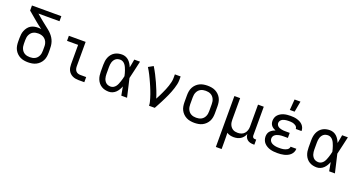

<svg xmlns="http://www.w3.org/2000/svg" viewBox="-47 -1572 4894 2604"><g transform="rotate(20 2400.0 -270.0)"><path d="M300 8Q271 8 241.5 3Q212 -2 186 -15Q160 -28 138.5 -49Q117 -70 103.5 -96Q90 -122 85 -151.5Q80 -181 80 -210V-263Q80 -291 83.5 -318Q87 -345 97.5 -370.5Q108 -396 124.5 -418Q141 -440 164 -454.5Q187 -469 214 -475Q241 -481 268 -481Q280 -481 292 -480Q304 -479 315 -477Q289 -496 264 -515.5Q239 -535 214 -556L88 -662V-735H512V-662H208L267 -612Q290 -593 312.5 -575Q335 -557 358 -539Q381 -521 404 -502.5Q427 -484 446.5 -463Q466 -442 481.5 -417Q497 -392 506 -364Q515 -336 517.5 -307Q520 -278 520 -249V-210Q520 -181 515 -151.5Q510 -122 496.5 -96Q483 -70 461.5 -49Q440 -28 414 -15Q388 -2 358.5 3Q329 8 300 8ZM300 -66Q319 -66 337.5 -69.5Q356 -73 373 -82Q390 -91 402.5 -105Q415 -119 423 -136.5Q431 -154 434 -172.5Q437 -191 437 -210V-249Q437 -259 437 -270Q437 -281 436 -292Q433 -317 422 -339.5Q411 -362 392 -378Q373 -394 349 -401Q325 -408 300 -408Q281 -408 262.5 -404.5Q244 -401 227 -392Q210 -383 197.5 -368.5Q185 -354 177 -337Q169 -320 166 -301Q163 -282 163 -263V-210Q163 -191 166 -172.5Q169 -154 177 -136.5Q185 -119 197.5 -105Q210 -91 227 -82Q244 -73 262.5 -69.5Q281 -66 300 -66Z M1111 0H1027Q1005 0 982.5 -4Q960 -8 939.5 -18Q919 -28 902.5 -44Q886 -60 876 -80.5Q866 -101 862.5 -123.5Q859 -146 859 -169V-447H699V-520H941V-169Q941 -150 945.5 -132Q950 -114 962 -100Q974 -86 991.5 -80Q1009 -74 1027 -74H1111Z M1466 8Q1438 8 1411 2Q1384 -4 1360 -18.5Q1336 -33 1318.5 -54.5Q1301 -76 1290.5 -101.5Q1280 -127 1276 -154.5Q1272 -182 1272 -210V-310Q1272 -338 1276 -365.5Q1280 -393 1290.5 -418.5Q1301 -444 1318.5 -465.5Q1336 -487 1360 -501.5Q1384 -516 1411 -522Q1438 -528 1466 -528Q1493 -528 1518.5 -518Q1544 -508 1563.5 -489.5Q1583 -471 1597 -448Q1611 -425 1621 -400Q1627 -430 1632.5 -460Q1638 -490 1643 -520H1726Q1711 -456 1697 -391.5Q1683 -327 1667 -263Q1683 -198 1697.5 -132Q1712 -66 1728 0H1645Q1639 -31 1633.5 -62Q1628 -93 1622 -125Q1612 -99 1598 -75.5Q1584 -52 1564.5 -33Q1545 -14 1519 -3Q1493 8 1466 8ZM1466 -66Q1487 -66 1506 -77Q1525 -88 1537.5 -105Q1550 -122 1558 -141.5Q1566 -161 1573 -181.5Q1580 -202 1585.5 -222.5Q1591 -243 1595 -263Q1591 -283 1585.5 -303Q1580 -323 1573 -342.5Q1566 -362 1557.5 -381Q1549 -400 1536.5 -416.5Q1524 -433 1505.5 -443.5Q1487 -454 1466 -454Q1449 -454 1432 -449.5Q1415 -445 1401.5 -434.5Q1388 -424 1378.5 -409Q1369 -394 1364 -378Q1359 -362 1357 -344.5Q1355 -327 1355 -310V-210Q1355 -193 1357 -175.5Q1359 -158 1364 -142Q1369 -126 1378.5 -111Q1388 -96 1401.5 -85.5Q1415 -75 1432 -70.5Q1449 -66 1466 -66Z M2045 0Q2045 -27 2038.5 -52.5Q2032 -78 2024.5 -103.5Q2017 -129 2008 -154Q1999 -179 1989.5 -203.5Q1980 -228 1969.5 -252.5Q1959 -277 1948 -301.5Q1937 -326 1926 -349.5Q1915 -373 1903 -397Q1891 -421 1878 -444Q1865 -467 1851 -489L1921 -528Q1950 -481 1975.5 -431.5Q2001 -382 2024 -331Q2047 -280 2067.5 -228.5Q2088 -177 2104 -124Q2119 -151 2132.5 -178.5Q2146 -206 2159 -234Q2172 -262 2184 -290.5Q2196 -319 2205.5 -348Q2215 -377 2222 -407Q2229 -437 2229 -468V-520H2312V-468Q2312 -436 2305 -405Q2298 -374 2288.5 -344Q2279 -314 2267.5 -284.5Q2256 -255 2243 -226Q2230 -197 2216 -168.5Q2202 -140 2187.5 -111.5Q2173 -83 2158 -55.5Q2143 -28 2128 0Z M2700 8Q2671 8 2641.5 3Q2612 -2 2586 -15Q2560 -28 2538.5 -49Q2517 -70 2503.5 -96Q2490 -122 2485 -151.5Q2480 -181 2480 -210V-310Q2480 -339 2485 -368.5Q2490 -398 2503.5 -424Q2517 -450 2538.5 -471Q2560 -492 2586 -505Q2612 -518 2641.5 -523Q2671 -528 2700 -528Q2729 -528 2758.5 -523Q2788 -518 2814 -505Q2840 -492 2861.5 -471Q2883 -450 2896.5 -424Q2910 -398 2915 -368.5Q2920 -339 2920 -310V-210Q2920 -181 2915 -151.5Q2910 -122 2896.5 -96Q2883 -70 2861.5 -49Q2840 -28 2814 -15Q2788 -2 2758.5 3Q2729 8 2700 8ZM2700 -66Q2719 -66 2737.5 -69.5Q2756 -73 2773 -82Q2790 -91 2802.5 -105Q2815 -119 2823 -136.5Q2831 -154 2834 -172.5Q2837 -191 2837 -210V-310Q2837 -329 2834 -347.5Q2831 -366 2823 -383.5Q2815 -401 2802.5 -415Q2790 -429 2773 -438Q2756 -447 2737.5 -450.5Q2719 -454 2700 -454Q2681 -454 2662.5 -450.5Q2644 -447 2627 -438Q2610 -429 2597.5 -415Q2585 -401 2577 -383.5Q2569 -366 2566 -347.5Q2563 -329 2563 -310V-210Q2563 -191 2566 -172.5Q2569 -154 2577 -136.5Q2585 -119 2597.5 -105Q2610 -91 2627 -82Q2644 -73 2662.5 -69.5Q2681 -66 2700 -66Z M3088 215V-520H3171V-210Q3171 -192 3173.5 -173.5Q3176 -155 3183 -138Q3190 -121 3202 -106.5Q3214 -92 3229.5 -82.5Q3245 -73 3263.5 -69.5Q3282 -66 3300 -66Q3327 -66 3352.5 -75Q3378 -84 3395.5 -104Q3413 -124 3421 -150Q3429 -176 3429 -202V-520H3512V-104Q3512 -97 3514.5 -89Q3517 -81 3522.5 -75.5Q3528 -70 3535.5 -68Q3543 -66 3551 -66H3568V8H3551Q3528 8 3506 2.5Q3484 -3 3466.5 -17Q3449 -31 3439.5 -52Q3430 -73 3429 -96Q3420 -72 3404 -51.5Q3388 -31 3366.5 -17.5Q3345 -4 3319.5 2Q3294 8 3268 8Q3242 8 3216.5 2Q3191 -4 3169 -19Q3170 13 3170.5 44.5Q3171 76 3171 107V215Z M3897 8Q3871 8 3845.5 5.5Q3820 3 3795 -4Q3770 -11 3747.5 -24Q3725 -37 3707.5 -55.5Q3690 -74 3681 -99Q3672 -124 3672 -150Q3672 -171 3678.5 -191.5Q3685 -212 3699.5 -227.5Q3714 -243 3733 -254Q3752 -265 3772 -271Q3755 -278 3739 -288Q3723 -298 3711 -312Q3699 -326 3693.5 -344Q3688 -362 3688 -381Q3688 -405 3696 -428Q3704 -451 3720.5 -468.5Q3737 -486 3758 -498Q3779 -510 3802 -516.5Q3825 -523 3849 -525.5Q3873 -528 3897 -528Q3920 -528 3943.5 -526Q3967 -524 3989.5 -517.5Q4012 -511 4033 -500.5Q4054 -490 4070.5 -473.5Q4087 -457 4096.5 -435Q4106 -413 4106 -390V-385H4023V-387Q4023 -400 4016 -411.5Q4009 -423 3998.5 -430.5Q3988 -438 3975.5 -443Q3963 -448 3950 -450.5Q3937 -453 3923.5 -453.5Q3910 -454 3897 -454Q3883 -454 3869.5 -453Q3856 -452 3842.5 -449Q3829 -446 3816.5 -441Q3804 -436 3793.5 -427Q3783 -418 3777 -405.5Q3771 -393 3771 -379Q3771 -366 3777.5 -353.5Q3784 -341 3795 -332.5Q3806 -324 3819 -319.5Q3832 -315 3845.5 -312Q3859 -309 3872.5 -308Q3886 -307 3900 -307H3964V-234H3900Q3884 -234 3868.5 -233Q3853 -232 3838 -228.5Q3823 -225 3808.5 -219.5Q3794 -214 3781.5 -204.5Q3769 -195 3762 -181Q3755 -167 3755 -151Q3755 -135 3761.5 -121Q3768 -107 3780 -97Q3792 -87 3806.5 -81Q3821 -75 3836 -71.5Q3851 -68 3866.5 -67Q3882 -66 3897 -66Q3912 -66 3926.5 -66.5Q3941 -67 3955 -69.5Q3969 -72 3983 -76.5Q3997 -81 4009.5 -88.5Q4022 -96 4030.5 -108Q4039 -120 4039 -135H4122V-132Q4122 -108 4111 -85Q4100 -62 4082 -45.5Q4064 -29 4041.5 -18.5Q4019 -8 3995 -2Q3971 4 3946.5 6Q3922 8 3897 8ZM3859 -600 3871 -755H3956L3928 -600Z M4466 8Q4438 8 4411 2Q4384 -4 4360 -18.5Q4336 -33 4318.5 -54.5Q4301 -76 4290.5 -101.5Q4280 -127 4276 -154.5Q4272 -182 4272 -210V-310Q4272 -338 4276 -365.5Q4280 -393 4290.5 -418.5Q4301 -444 4318.5 -465.5Q4336 -487 4360 -501.5Q4384 -516 4411 -522Q4438 -528 4466 -528Q4493 -528 4518.5 -518Q4544 -508 4563.5 -489.5Q4583 -471 4597 -448Q4611 -425 4621 -400Q4627 -430 4632.5 -460Q4638 -490 4643 -520H4726Q4711 -456 4697 -391.5Q4683 -327 4667 -263Q4683 -198 4697.5 -132Q4712 -66 4728 0H4645Q4639 -31 4633.5 -62Q4628 -93 4622 -125Q4612 -99 4598 -75.5Q4584 -52 4564.5 -33Q4545 -14 4519 -3Q4493 8 4466 8ZM4466 -66Q4487 -66 4506 -77Q4525 -88 4537.5 -105Q4550 -122 4558 -141.5Q4566 -161 4573 -181.5Q4580 -202 4585.5 -222.5Q4591 -243 4595 -263Q4591 -283 4585.5 -303Q4580 -323 4573 -342.5Q4566 -362 4557.5 -381Q4549 -400 4536.5 -416.5Q4524 -433 4505.5 -443.5Q4487 -454 4466 -454Q4449 -454 4432 -449.5Q4415 -445 4401.5 -434.5Q4388 -424 4378.5 -409Q4369 -394 4364 -378Q4359 -362 4357 -344.5Q4355 -327 4355 -310V-210Q4355 -193 4357 -175.5Q4359 -158 4364 -142Q4369 -126 4378.5 -111Q4388 -96 4401.5 -85.5Q4415 -75 4432 -70.5Q4449 -66 4466 -66Z"/></g></svg>

Font: R Plex Mono
Style: Regular
Weight: 400
Monospace: yes
Designer: Belleve Invis
Foundry: Belleve Invis
Version: Version 31.8.0